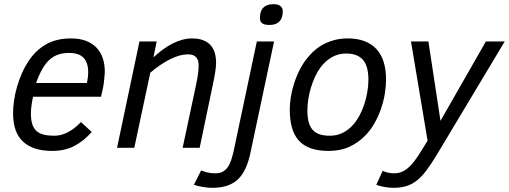

<svg xmlns="http://www.w3.org/2000/svg" viewBox="-20 -712 2452 925"><path d="M139.2 -246.1Q134.3 -223.1 131.6 -203.1Q128.9 -183.1 128.9 -165Q128.9 -134.3 135.5 -113.8Q142.1 -93.3 156 -80.8Q169.9 -68.4 191.2 -63.2Q212.4 -58.1 242.2 -58.1Q275.4 -58.1 307.6 -75.2Q339.8 -92.3 370.1 -124L421.9 -76.2Q383.8 -32.7 338.1 -8.8Q292.5 15.1 231.9 15.1Q139.6 15.1 91.3 -29.3Q43 -73.7 43 -166Q43 -195.8 47.9 -229Q52.7 -262.2 62.5 -295.7Q72.3 -329.1 86.4 -360.8Q100.6 -392.6 119.1 -419.9Q151.9 -469.2 201.2 -498Q250.5 -526.9 323.2 -526.9Q363.3 -526.9 393.6 -515.4Q423.8 -503.9 444.1 -483.2Q464.4 -462.4 474.6 -432.9Q484.9 -403.3 484.9 -367.2Q484.9 -362.3 484.1 -353Q483.4 -343.8 482.4 -333Q481.4 -322.3 480 -311.5Q478.5 -300.8 477.1 -293L466.8 -246.1ZM398.9 -312Q404.8 -340.3 404.8 -365.2Q404.8 -409.7 382.8 -433.3Q360.8 -457 312 -457Q277.3 -457 250.7 -445.3Q224.1 -433.6 203.1 -408.2Q175.3 -373.5 153.8 -312Z M859.9 0 924.3 -301.8Q930.2 -329.6 933.6 -353Q937 -376.5 937 -399.9Q937 -422.9 924.6 -436.5Q912.1 -450.2 885.3 -450.2Q846.7 -450.2 799.8 -426.8Q752.9 -403.3 704.1 -361.8L627 0H543.9L651.9 -512.2H734.9L719.2 -436Q740.7 -455.6 763.4 -472.4Q786.1 -489.3 809.3 -501.2Q832.5 -513.2 856.4 -520Q880.4 -526.9 904.3 -526.9Q937 -526.9 959.2 -518.1Q981.4 -509.3 995.1 -493.7Q1008.8 -478 1014.9 -456.5Q1021 -435.1 1021 -410.2Q1021 -392.1 1016.8 -364.7Q1012.7 -337.4 1004.9 -301.8L941.9 0Z M1187 22Q1178.2 64.5 1164.1 96.4Q1149.9 128.4 1128.4 149.9Q1106.9 171.4 1075.9 182.1Q1044.9 192.9 1002.4 192.9Q984.9 192.9 960.4 189.2Q936 185.5 914.1 178.2L949.2 108.9Q964.8 115.7 981.7 119.4Q998.5 123 1019 123Q1038.1 123 1052 115.7Q1065.9 108.4 1076.2 94.5Q1086.4 80.6 1093.5 59.8Q1100.6 39.1 1106.4 12.2L1217.3 -512.2H1300.3ZM1232.4 -626Q1232.4 -659.2 1249 -675.5Q1265.6 -691.9 1297.4 -691.9Q1321.3 -691.9 1331.8 -682.4Q1342.3 -672.9 1342.3 -657.2Q1342.3 -625.5 1326.2 -608.6Q1310.1 -591.8 1279.3 -591.8Q1265.1 -591.8 1255.9 -594.2Q1246.6 -596.7 1241.5 -601.1Q1236.3 -605.5 1234.4 -611.8Q1232.4 -618.2 1232.4 -626Z M1376 -185.1Q1376 -211.4 1381.1 -244.1Q1386.2 -276.9 1397.5 -311.8Q1408.7 -346.7 1426.5 -380.9Q1444.3 -415 1470.2 -443.8Q1486.3 -462.4 1505.6 -477.5Q1524.9 -492.7 1548.1 -503.7Q1571.3 -514.6 1598.1 -520.8Q1625 -526.9 1656.2 -526.9Q1743.7 -526.9 1791.7 -477.5Q1839.8 -428.2 1839.8 -328.1Q1839.8 -297.9 1834.2 -262Q1828.6 -226.1 1816.2 -189.5Q1803.7 -152.8 1783.9 -117.9Q1764.2 -83 1735.8 -55.2Q1704.1 -23.4 1661.9 -4.2Q1619.6 15.1 1564 15.1Q1512.7 15.1 1476.8 2.2Q1440.9 -10.7 1418.7 -35.9Q1396.5 -61 1386.2 -98.4Q1376 -135.7 1376 -185.1ZM1460.9 -180.2Q1460.9 -148.4 1466.8 -125.2Q1472.7 -102.1 1485.6 -87.2Q1498.5 -72.3 1519 -65.2Q1539.6 -58.1 1568.8 -58.1Q1604 -58.1 1632.1 -72.5Q1660.2 -86.9 1682.1 -111.8Q1699.2 -131.3 1712.9 -157.2Q1726.6 -183.1 1735.8 -211.9Q1745.1 -240.7 1750 -270.8Q1754.9 -300.8 1754.9 -328.1Q1754.9 -393.1 1728.8 -423.6Q1702.6 -454.1 1647.9 -454.1Q1608.4 -454.1 1577.6 -435.8Q1546.9 -417.5 1524.9 -388.2Q1509.8 -368.2 1498 -342.8Q1486.3 -317.4 1478 -290Q1469.7 -262.7 1465.3 -234.4Q1460.9 -206.1 1460.9 -180.2Z M1823.7 110.8Q1834.5 116.2 1848.4 119.6Q1862.3 123 1877.9 123Q1896 123 1912.4 117.2Q1928.7 111.3 1944.6 98.1Q1960.4 85 1977.1 63.2Q1993.7 41.5 2012.7 9.8L2040 -34.2L1960 -512.2H2043.9L2102.1 -129.9L2320.8 -512.2H2411.6L2081.1 39.1Q2055.2 81.5 2033 110.8Q2010.7 140.1 1987.3 158.4Q1963.9 176.8 1936.8 184.8Q1909.7 192.9 1875 192.9Q1863.8 192.9 1852.3 191.7Q1840.8 190.4 1830.1 188.5Q1819.3 186.5 1809.8 183.8Q1800.3 181.2 1793 178.2Z"/></svg>

Font: Lorenzo Sans
Style: Italic
Weight: 400
Italic angle: -12°
Foundry: Intel Corporation
Version: Version 1.00; ttfautohint (v1.5)